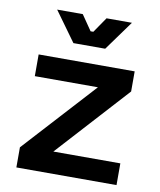

<svg xmlns="http://www.w3.org/2000/svg" viewBox="-80 -764 688 827"><g transform="rotate(10 264.0 -350.0)"><path d="M319 -700 273 -633H261L215 -700H103L197 -570H336L430 -700ZM58 -496V-401H334L48 -88V0H486V-95H193L478 -408V-496Z"/></g></svg>

Font: Space Text SemiBold
Style: Regular
Weight: 600
Designer: Florian Karsten (Space Text), Colophon Foundry (Space Mono)
Foundry: Florian Karsten
Version: Version 1.003;PS 001.003;hotconv 1.0.88;makeotf.lib2.5.64775